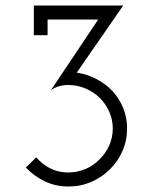

<svg xmlns="http://www.w3.org/2000/svg" viewBox="-20 -670 555 698"><path d="M379 -54Q408 -82 425 -120.5Q442 -159 442 -203Q442 -243 427.5 -278Q413 -313 389 -339Q364 -365 331 -382.5Q298 -400 259 -406L428 -650H103V-542H153V-599H337L165 -342Q179 -352 195 -356.5Q211 -361 228 -361Q261 -361 290.5 -348.5Q320 -336 342 -315Q364 -293 377 -264Q390 -235 390 -203Q390 -170 377 -141Q364 -112 342 -91Q320 -68 290.5 -55.5Q261 -43 228 -43Q192 -43 162.5 -58Q133 -73 112 -98L74 -61Q103 -30 142.5 -11Q182 8 229 8Q273 8 311.5 -8.5Q350 -25 379 -54Z"/></svg>

Font: Josefin Slab Thin Medium
Style: Regular
Weight: 500
Version: Version 2.000